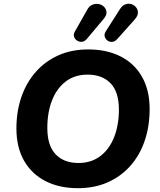

<svg xmlns="http://www.w3.org/2000/svg" viewBox="-20 -975 836 1006"><path d="M388 11Q291 11 218.5 -26Q146 -63 106 -133Q66 -203 66 -302Q66 -392 92.5 -468Q119 -544 168.5 -599.5Q218 -655 287 -685.5Q356 -716 442 -716Q540 -716 612.5 -679Q685 -642 724.5 -572Q764 -502 764 -404Q764 -313 738 -237Q712 -161 662.5 -105.5Q613 -50 544 -19.5Q475 11 388 11ZM391 -121Q458 -121 505.5 -157Q553 -193 578 -256.5Q603 -320 603 -401Q603 -494 559 -539Q515 -584 439 -584Q372 -584 325 -548.5Q278 -513 253 -450Q228 -387 228 -304Q228 -212 271.5 -166.5Q315 -121 391 -121ZM435 -771Q423 -757 409 -756Q395 -755 383.5 -762.5Q372 -770 368 -783Q364 -796 373 -811L437 -924Q448 -944 465 -950.5Q482 -957 498.5 -953.5Q515 -950 526 -938.5Q537 -927 538 -911Q539 -895 524 -877ZM594 -770Q581 -756 567 -755.5Q553 -755 542.5 -763Q532 -771 528.5 -784Q525 -797 535 -812L609 -928Q621 -947 638 -952.5Q655 -958 669.5 -953Q684 -948 693.5 -936Q703 -924 702.5 -907.5Q702 -891 686 -873Z"/></svg>

Font: Nunito ExtraLight ExtraBold
Style: Italic
Weight: 800
Italic angle: -9°
Version: Version 3.602